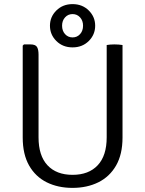

<svg xmlns="http://www.w3.org/2000/svg" viewBox="-20 -902 706 934"><path d="M576 -233Q576 -151.5 544.8 -97Q513.5 -42.5 458.5 -15.2Q403.5 12 332.5 12Q262 12 207.2 -15.2Q152.5 -42.5 121.5 -97Q90.5 -151.5 90.5 -233V-680L96.5 -686H127.5Q152.5 -686 160 -673.5Q167.5 -661 167.5 -636.5V-234Q167.5 -144.5 211 -98Q254.5 -51.5 333 -51.5Q411.5 -51.5 455.2 -98Q499 -144.5 499 -234V-683Q506.5 -684.5 516.5 -685.2Q526.5 -686 536.5 -686Q547 -686 557.2 -685.2Q567.5 -684.5 576 -683ZM223 -777Q223 -820 254.2 -851Q285.5 -882 333 -882Q380.5 -882 411.8 -851Q443 -820 443 -777Q443 -733.5 411.8 -702.5Q380.5 -671.5 333 -671.5Q285.5 -671.5 254.2 -702.5Q223 -733.5 223 -777ZM282 -777Q282 -752 296.5 -736Q311 -720 333 -720Q355 -720 369.5 -736Q384 -752 384 -777Q384 -801.5 369.5 -817.5Q355 -833.5 333 -833.5Q311 -833.5 296.5 -817.5Q282 -801.5 282 -777Z"/></svg>

Font: Signika SC
Style: Regular
Weight: 300
Designer: Anna Giedryś
Foundry: Anna Giedryś
Version: Version 2.000